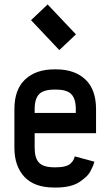

<svg xmlns="http://www.w3.org/2000/svg" viewBox="-20 -820 490 852"><path d="M316.9 -667.5 243.2 -597.7 117.7 -730.5 191.4 -800.3ZM316.4 -318.8V-335.4Q316.4 -381.8 296.4 -402.1Q276.4 -422.4 229.5 -422.4H220.7Q173.8 -422.4 153.8 -402.3Q133.8 -382.3 133.8 -335.4V-318.8ZM133.8 -229V-164.6Q133.8 -117.7 153.6 -97.7Q173.3 -77.6 220.7 -77.6H229.5Q252.4 -77.6 268.6 -82Q284.7 -86.4 293.2 -94.5Q301.8 -102.5 305.4 -109.4Q309.1 -116.2 312 -126L398.9 -102.5Q396.5 -93.3 393.3 -85.2Q390.1 -77.1 382.3 -62Q374.5 -46.9 362.1 -35.4Q349.6 -23.9 332.3 -12.2Q314.9 -0.5 288.3 5.9Q261.7 12.2 229.5 12.2H220.7Q132.3 12.2 88.1 -35.4Q43.9 -83 43.9 -164.6V-335.4Q43.9 -423.3 91.8 -467.8Q139.6 -512.2 220.7 -512.2H229.5Q310.5 -512.2 358.4 -467.8Q406.2 -423.3 406.2 -335.4V-229Z"/></svg>

Font: Anka/Coder Narrow
Style: Bold
Weight: 700
Width: 3
Monospace: yes
Version: Version 001.100